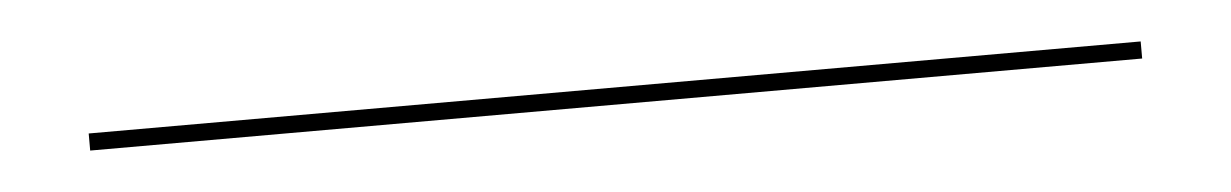

<svg xmlns="http://www.w3.org/2000/svg" viewBox="-21 -11 718 112"><g transform="rotate(-5 338.0 45.0)"><path d="M30 50V40H646V50Z"/></g></svg>

Font: Big Shoulders Inline Text Thin
Style: Regular
Weight: 100
Designer: Patric King
Foundry: XO Type Co
Version: Version 2.002